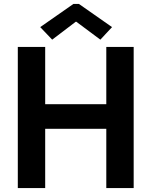

<svg xmlns="http://www.w3.org/2000/svg" viewBox="-20 -959 772 979"><path d="M70.8 -719.7H210.4V-427.7H522V-719.7H661.6V0H522V-302.2H210.4V0H70.8ZM185.1 -820.8 354.5 -939H382.3L551.3 -820.8L491.7 -756.8L369.1 -848.1H366.2L246.1 -756.8Z"/></svg>

Font: Reddit Sans
Style: Bold
Weight: 700
Designer: Stephen Hutchings
Foundry: Reddit
Version: Version 1.013